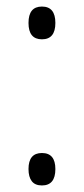

<svg xmlns="http://www.w3.org/2000/svg" viewBox="-20 -558 256 586"><path d="M67 -488Q67 -538 108 -538Q149 -538 149 -488Q149 -438 108 -438Q67 -438 67 -488ZM67 -42Q67 -91 108 -91Q149 -91 149 -42Q149 8 108 8Q87 8 77 -5Q67 -18 67 -42Z"/></svg>

Font: Noto Sans Myanmar UI Condensed Light
Style: Regular
Weight: 300
Width: 3
Designer: Monotype Design Team
Foundry: Monotype Imaging Inc.
Version: Version 2.103; ttfautohint (v1.8.4.7-5d5b)